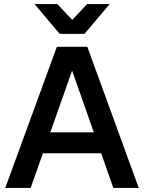

<svg xmlns="http://www.w3.org/2000/svg" viewBox="-20 -932 715 952"><path d="M6 0 262 -700H413L668 0H542L329 -606H346L132 0ZM118 -172 158 -276H518L559 -172ZM276 -764 151 -912H264L372 -798H305L412 -912H524L399 -764Z"/></svg>

Font: SUSE SemiBold
Style: Regular
Weight: 600
Designer: Rene Bieder
Foundry: SUSE
Version: Version 1.000